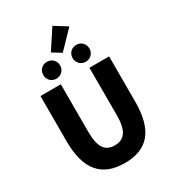

<svg xmlns="http://www.w3.org/2000/svg" viewBox="-270 -1299 1302 1453"><g transform="rotate(-30 381.5 -573.0)"><path d="M384 14C582 14 682 -99 682 -350V-745H510V-331C510 -190 465 -140 384 -140C302 -140 260 -190 260 -331V-745H82V-350C82 -99 185 14 384 14ZM253 -798C296 -798 327 -831 327 -871C327 -913 296 -945 253 -945C210 -945 180 -913 180 -871C180 -831 210 -798 253 -798ZM392 -944 535 -1092 426 -1160 315 -991ZM510 -798C553 -798 583 -831 583 -871C583 -913 553 -945 510 -945C467 -945 436 -913 436 -871C436 -831 467 -798 510 -798Z"/></g></svg>

Font: Noto Sans CJK TC Black
Style: Regular
Weight: 900
Designer: Ryoko NISHIZUKA 西塚涼子 (kana, bopomofo & ideographs); Paul D. Hunt (Latin, Greek & Cyrillic); Sandoll Communications 산돌커뮤니
Foundry: Adobe
Version: Version 2.004;hotconv 1.0.118;makeotfexe 2.5.65603